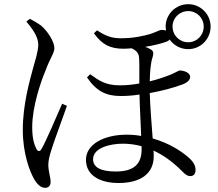

<svg xmlns="http://www.w3.org/2000/svg" viewBox="-20 -839 1040 918"><path d="M106 -736C132 -705 163 -665 163 -626C163 -592 146 -543 137 -509C123 -456 89 -341 89 -218C89 -107 121 -19 146 22C162 47 178 59 196 59C213 59 222 48 222 31C222 9 211 -20 211 -52C211 -69 216 -93 226 -123C238 -164 281 -277 300 -333L277 -343C254 -291 198 -158 178 -126C170 -113 161 -114 154 -127C143 -149 134 -178 134 -231C134 -329 175 -448 197 -500C221 -565 240 -585 240 -609C240 -641 206 -692 176 -717C158 -730 140 -740 123 -749ZM657 -124C657 -55 620 -19 534 -19C463 -19 425 -38 425 -78C425 -132 506 -152 568 -152C597 -152 627 -148 657 -140ZM880 -786C921 -786 954 -753 954 -712C954 -670 921 -637 880 -637C838 -637 805 -670 805 -712C805 -753 838 -786 880 -786ZM429 -680C468 -625 508 -606 570 -606C583 -606 596 -607 610 -608C627 -600 644 -587 645 -563C647 -539 646 -486 646 -440C621 -435 588 -431 553 -431C483 -431 452 -455 411 -484L396 -469C441 -402 489 -380 556 -380C587 -380 616 -382 647 -387C648 -328 653 -250 655 -189C633 -193 610 -195 585 -195C477 -195 391 -149 391 -75C391 -1 457 36 547 36C650 36 715 -7 715 -92C715 -99 715 -109 714 -119C760 -98 805 -66 849 -22C863 -8 874 3 890 3C907 3 915 -9 915 -26C915 -50 902 -69 878 -89C848 -115 789 -155 710 -177C705 -243 698 -328 696 -394C752 -404 814 -420 857 -437C880 -447 889 -459 889 -471C889 -494 855 -502 840 -502C834 -502 825 -495 798 -483C773 -473 737 -460 696 -450C697 -497 700 -538 710 -567C715 -586 714 -594 702 -602C694 -607 684 -612 674 -615C717 -622 757 -632 779 -641C784 -643 788 -646 791 -650C811 -622 843 -604 880 -604C939 -604 987 -652 987 -712C987 -771 939 -819 880 -819C820 -819 772 -771 772 -712C772 -706 773 -699 774 -693C767 -695 760 -696 753 -696C742 -696 731 -687 697 -676C667 -668 623 -656 557 -656C513 -656 483 -668 444 -694Z"/></svg>

Font: Source Han Serif AKR9
Style: Regular
Weight: 400
Designer: Ryoko NISHIZUKA 西塚涼子 (kana & ideographs); Frank Grießhammer (Latin, Greek & Cyrillic); Sandoll Communications 산돌커뮤니케이션, 
Foundry: Adobe Systems Incorporated
Version: Version 1.005;hotconv 1.0.107;makeotfexe 2.5.65593